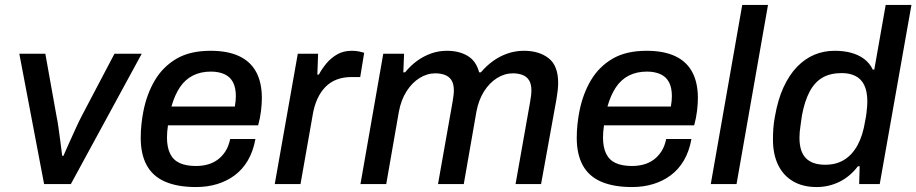

<svg xmlns="http://www.w3.org/2000/svg" viewBox="-20 -743 3699 775"><path d="M158 0 58 -526H163L208 -275Q212 -257 216 -228.5Q220 -200 224 -169.5Q228 -139 231 -114H236Q246 -137 259.5 -167Q273 -197 286.5 -226.5Q300 -256 310 -275L442 -526H552L266 0Z M771 12Q697 12 647 -9.5Q597 -31 572.5 -75.5Q548 -120 548 -187Q548 -214 551 -242Q554 -270 559 -295Q573 -365 605.5 -419.5Q638 -474 692.5 -506Q747 -538 830 -538Q899 -538 945 -516.5Q991 -495 1014 -452.5Q1037 -410 1037 -347Q1037 -324 1033.5 -295Q1030 -266 1022 -237H658Q656 -223 655 -211.5Q654 -200 654 -188Q654 -149 666.5 -123Q679 -97 705 -85Q731 -73 771 -73Q796 -73 818 -79Q840 -85 858 -98Q876 -111 889.5 -131.5Q903 -152 909 -182H1011Q1002 -132 980.5 -95.5Q959 -59 927.5 -35.5Q896 -12 856.5 0Q817 12 771 12ZM672 -313H928Q930 -325 931 -335.5Q932 -346 932 -355Q932 -389 920.5 -411Q909 -433 886 -443.5Q863 -454 831 -454Q790 -454 758.5 -438Q727 -422 706 -390.5Q685 -359 672 -313Z M1089 0 1182 -526H1264L1261 -442H1267Q1280 -466 1298 -487.5Q1316 -509 1341 -523.5Q1366 -538 1400 -538Q1417 -538 1430.5 -535Q1444 -532 1450 -530L1434 -432H1398Q1366 -432 1339.5 -422Q1313 -412 1293.5 -392Q1274 -372 1261 -343.5Q1248 -315 1242 -278L1193 0Z M1435 0 1527 -526H1611L1608 -451H1615Q1638 -479 1664.5 -498Q1691 -517 1721 -527.5Q1751 -538 1784 -538Q1833 -538 1867.5 -517.5Q1902 -497 1914 -451H1921Q1945 -479 1972 -498Q1999 -517 2030 -527.5Q2061 -538 2095 -538Q2156 -538 2194.5 -508Q2233 -478 2233 -408Q2233 -393 2231 -376.5Q2229 -360 2226 -342L2164 0H2061L2120 -333Q2122 -346 2123.5 -356.5Q2125 -367 2125 -377Q2125 -404 2115.5 -419Q2106 -434 2089 -440.5Q2072 -447 2050 -447Q2017 -447 1986.5 -428Q1956 -409 1934 -374.5Q1912 -340 1903 -292L1852 0H1748L1807 -333Q1809 -346 1810.5 -357Q1812 -368 1812 -377Q1812 -404 1802.5 -419Q1793 -434 1776 -440.5Q1759 -447 1737 -447Q1704 -447 1673.5 -428Q1643 -409 1621 -374.5Q1599 -340 1590 -292L1539 0Z M2531 12Q2457 12 2407 -9.5Q2357 -31 2332.5 -75.5Q2308 -120 2308 -187Q2308 -214 2311 -242Q2314 -270 2319 -295Q2333 -365 2365.5 -419.5Q2398 -474 2452.5 -506Q2507 -538 2590 -538Q2659 -538 2705 -516.5Q2751 -495 2774 -452.5Q2797 -410 2797 -347Q2797 -324 2793.5 -295Q2790 -266 2782 -237H2418Q2416 -223 2415 -211.5Q2414 -200 2414 -188Q2414 -149 2426.5 -123Q2439 -97 2465 -85Q2491 -73 2531 -73Q2556 -73 2578 -79Q2600 -85 2618 -98Q2636 -111 2649.5 -131.5Q2663 -152 2669 -182H2771Q2762 -132 2740.5 -95.5Q2719 -59 2687.5 -35.5Q2656 -12 2616.5 0Q2577 12 2531 12ZM2432 -313H2688Q2690 -325 2691 -335.5Q2692 -346 2692 -355Q2692 -389 2680.5 -411Q2669 -433 2646 -443.5Q2623 -454 2591 -454Q2550 -454 2518.5 -438Q2487 -422 2466 -390.5Q2445 -359 2432 -313Z M2849 0 2976 -723H3080L2953 0Z M3276 12Q3221 12 3181.5 -11Q3142 -34 3121 -77Q3100 -120 3100 -180Q3100 -201 3101.5 -224Q3103 -247 3108 -273Q3120 -342 3143 -391.5Q3166 -441 3197.5 -473.5Q3229 -506 3267 -522Q3305 -538 3349 -538Q3386 -538 3415.5 -530Q3445 -522 3467.5 -505.5Q3490 -489 3503 -462H3509L3555 -723H3659L3531 0H3448L3450 -72H3443Q3411 -30 3368 -9Q3325 12 3276 12ZM3311 -78Q3356 -78 3388.5 -98.5Q3421 -119 3442 -158Q3463 -197 3472 -254Q3476 -273 3477.5 -287Q3479 -301 3480 -312Q3481 -323 3481 -332Q3481 -374 3468.5 -399.5Q3456 -425 3432.5 -436.5Q3409 -448 3378 -448Q3332 -448 3300.5 -430Q3269 -412 3248.5 -374Q3228 -336 3217 -277Q3214 -254 3211.5 -238Q3209 -222 3208 -210Q3207 -198 3207 -187Q3207 -131 3233 -104.5Q3259 -78 3311 -78Z"/></svg>

Font: Archivo SemiBold Medium
Style: Italic
Weight: 500
Italic angle: -10°
Version: Version 2.001